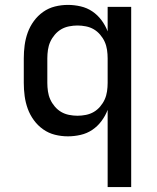

<svg xmlns="http://www.w3.org/2000/svg" viewBox="-20 -548 640 783"><path d="M419 215V-100Q410 -76 394 -54.5Q378 -33 356.5 -18.5Q335 -4 309 2Q283 8 257 8Q230 8 204 1.5Q178 -5 156 -20.5Q134 -36 118 -58Q102 -80 93 -105Q84 -130 80.5 -156.5Q77 -183 77 -210V-310Q77 -337 80.5 -363.5Q84 -390 93 -415Q102 -440 118 -462Q134 -484 156 -499.5Q178 -515 204 -521.5Q230 -528 257 -528Q283 -528 309 -522Q335 -516 356.5 -501.5Q378 -487 394 -465.5Q410 -444 419 -420V-520H515V215ZM296 -76Q313 -76 330.5 -79.5Q348 -83 362.5 -91.5Q377 -100 388.5 -113.5Q400 -127 407 -142.5Q414 -158 416.5 -175.5Q419 -193 419 -210V-310Q419 -327 416.5 -344.5Q414 -362 407 -377.5Q400 -393 388.5 -406.5Q377 -420 362.5 -428.5Q348 -437 330.5 -440.5Q313 -444 296 -444Q279 -444 261.5 -440.5Q244 -437 229.5 -428.5Q215 -420 203.5 -406.5Q192 -393 185 -377.5Q178 -362 175.5 -344.5Q173 -327 173 -310V-210Q173 -193 175.5 -175.5Q178 -158 185 -142.5Q192 -127 203.5 -113.5Q215 -100 229.5 -91.5Q244 -83 261.5 -79.5Q279 -76 296 -76Z"/></svg>

Font: Iosevka Medium Extended
Style: Regular
Weight: 500
Width: 7
Monospace: yes
Designer: Belleve Invis
Foundry: Belleve Invis
Version: Version 32.5.0; ttfautohint (v1.8.4)